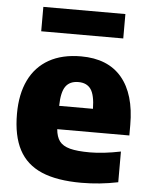

<svg xmlns="http://www.w3.org/2000/svg" viewBox="-54 -810 678 866"><g transform="rotate(5 284.5 -377.0)"><path d="M544 -221H217.5Q220.5 -186.5 235.2 -166.8Q250 -147 282.8 -138.2Q315.5 -129.5 373.5 -129.5Q433.5 -129.5 512.5 -145.5V-6.5Q430 10.5 346.5 10.5Q236 10.5 166.5 -19.2Q97 -49 63.8 -111.8Q30.5 -174.5 30.5 -274.5Q30.5 -363.5 61.2 -427Q92 -490.5 151.5 -524Q211 -557.5 296.5 -557.5Q418 -557.5 481 -482.8Q544 -408 544 -268.5ZM217 -326.5H370Q369 -389 350.8 -415Q332.5 -441 294.5 -441Q255.5 -441 236.8 -415Q218 -389 217 -326.5ZM107 -654.5V-765H478.5V-654.5Z"/></g></svg>

Font: Encode Sans ExtraBold
Style: Regular
Weight: 800
Designer: Multiple Designers
Foundry: Impallari Type
Version: Version 2.000